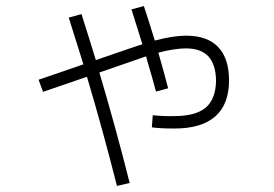

<svg xmlns="http://www.w3.org/2000/svg" viewBox="-20 -609 904 634"><path d="M481.4 -188.5 484.4 -228.5Q524.4 -224.6 551.8 -225.6Q625 -225.1 658.7 -253.2Q692.4 -281.2 693.4 -342.8Q692.4 -396.5 668 -422.9Q643.6 -449.2 593.8 -449.2Q557.1 -449.2 502.9 -435.1Q518.6 -381.3 535.2 -317.4L495.1 -306.6Q483.4 -351.1 466.8 -406.2Q465.8 -410.6 464.6 -414.6Q463.4 -418.5 462.4 -422.9L445.3 -417L308.1 -369.6Q361.8 -189 408.2 -4.9L366.2 4.9Q319.3 -180.2 267.1 -355.5L122.1 -305.7L107.4 -345.7L255.4 -396.5Q221.7 -504.9 207 -550.8L249 -562.5Q275.4 -480 296.4 -410.6L431.6 -457L450.2 -462.9L414.1 -578.1L455.1 -588.9Q469.7 -544.9 491.2 -475.1Q552.2 -491.2 594.7 -491.2Q664.6 -491.2 700.4 -453.6Q736.3 -416 736.3 -343.8Q736.3 -264.6 690.9 -224.6Q645.5 -184.6 555.7 -184.6Q507.8 -184.6 481.4 -188.5Z"/></svg>

Font: Pretendard GOV ExtraLight
Style: Regular
Weight: 200
Designer: Base glyphs from Inter by Rasmus Andersson; Hangeul glyphs from Noto Sans CJK(Source Han Sans) by Jang Soo-young and Kan
Foundry: Kil Hyung-jin
Version: Version 1.309